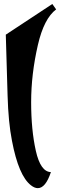

<svg xmlns="http://www.w3.org/2000/svg" viewBox="-20 -811 314 987"><path d="M9.8 -632.8 249 -790.5 268.6 -762.7Q206.1 -715.8 174.8 -580.1Q140.1 -429.7 140.1 -286.1Q140.1 -142.6 164.3 -35.2Q188.5 72.3 241.7 73.7Q214.4 156.2 174.3 156.2Q157.7 156.2 139.2 141.6Q75.7 92.8 41.5 -87.4Q22.9 -181.6 19 -319.6Q15.1 -457.5 9.8 -632.8Z"/></svg>

Font: UnifrakturCook
Style: Bold
Weight: 700
Designer: j. 'mach' wust
Version: Version 2011-09-01